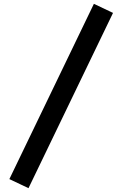

<svg xmlns="http://www.w3.org/2000/svg" viewBox="-20 -838 640 1004"><path d="M471 -818 29 98.5 129 146 571 -770.5Z"/></svg>

Font: Kode
Style: Regular
Weight: 400
Monospace: yes
Designer: Isa Ozler
Foundry: Kadena LLC
Version: Version 1.000;gftools[0.9.28]